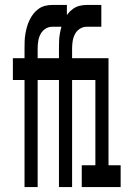

<svg xmlns="http://www.w3.org/2000/svg" viewBox="-20 -755 540 775"><path d="M79 0V-432H32V-520H79V-560Q79 -575 79.5 -589.5Q80 -604 82.5 -618.5Q85 -633 89 -647Q93 -661 99.5 -674.5Q106 -688 115 -699.5Q124 -711 136 -719.5Q148 -728 162 -731.5Q176 -735 191 -735H250V-647H191Q176 -647 163.5 -639Q151 -631 144 -618Q137 -605 134.5 -590Q132 -575 132 -560V-520H231V-432H132V0ZM218 0V-432H171V-520H218V-560Q218 -575 218.5 -589.5Q219 -604 221.5 -618.5Q224 -633 228 -647Q232 -661 238.5 -674.5Q245 -688 254 -699.5Q263 -711 275 -719.5Q287 -728 301 -731.5Q315 -735 330 -735H389V-647H330Q315 -647 302.5 -639Q290 -631 283 -618Q276 -605 273.5 -590Q271 -575 271 -560V-520H370V-432H271V0ZM310 0V-88H365V-432H317V-520H418V-88H467V0Z"/></svg>

Font: Iosevka Term Curly Semibold
Style: Regular
Weight: 600
Designer: Belleve Invis
Foundry: Belleve Invis
Version: Version 32.3.0